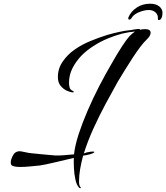

<svg xmlns="http://www.w3.org/2000/svg" viewBox="-20 -830 896 1035"><path d="M416 182Q416 185 412 184.5Q408 184 406 181Q393 168 386.5 138Q380 108 378.5 75.5Q377 43 378 21Q357 26 330 32.5Q303 39 275 45.5Q247 52 225.5 56.5Q204 61 195 62Q172 64 143.5 67Q115 70 91 70Q60 70 48 64Q38 61 38 46Q38 32 46 15Q54 -2 63 -8Q77 -17 94 -14Q110 -10 124 -8Q130 -6 149.5 -4Q169 -2 194 0.5Q219 3 242 5Q265 7 277 8Q292 9 321 7Q350 5 379 2Q384 -45 404 -107Q424 -168 452.5 -234Q481 -300 515 -366Q549 -431 581 -486Q612 -541 638 -580.5Q664 -620 678 -635Q695 -652 708 -660Q677 -658 639 -649Q601 -639 561 -622.5Q521 -606 484 -582Q446 -558 417 -528Q388 -497 370 -461Q352 -425 352 -383Q352 -373 355 -359.5Q358 -346 374 -339Q379 -337 377.5 -334.5Q376 -332 374 -332Q361 -332 341.5 -340.5Q322 -349 307 -367Q292 -385 292 -414Q292 -461 318 -498Q343 -535 382 -562.5Q421 -590 468 -609Q514 -628 556 -641Q590 -651 623 -658Q656 -665 669 -666Q678 -667 686 -668Q694 -669 702 -671L726 -674Q733 -674 736 -670Q751 -673 762 -673Q792 -673 792 -653Q792 -637 770 -616Q756 -603 736.5 -577.5Q717 -552 695.5 -519Q674 -486 653 -452Q632 -418 614 -388Q583 -333 549 -269.5Q515 -206 484 -138Q453 -70 432 -3L441 -6L446 -8Q458 -11 466.5 -12Q475 -13 480 -13Q489 -13 489 -10Q489 -8 478.5 -3Q468 2 446 6L428 9Q418 46 412 81Q406 116 406 148Q406 171 414 179ZM837 -722Q830 -722 831 -730Q833 -749 819 -762.5Q805 -776 782 -776Q760 -776 733.5 -766Q707 -756 694 -740Q690 -733 685.5 -728.5Q681 -724 678 -724Q672 -725 671.5 -728.5Q671 -732 672 -736Q686 -769 717.5 -789.5Q749 -810 789 -810Q821 -810 838.5 -795.5Q856 -781 856 -761Q856 -744 850.5 -733Q845 -722 837 -722Z"/></svg>

Font: Birthstone Bounce
Style: Regular
Weight: 400
Designer: Robert E. Leuschke
Foundry: Rob Leuschke
Version: Version 1.010; ttfautohint (v1.8.3)